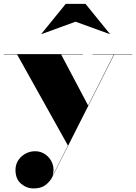

<svg xmlns="http://www.w3.org/2000/svg" viewBox="-34 -748 724 1022"><path d="M368 -632.5 187 -566.5 186 -567.5 316 -727.5H421L551 -567.5L550 -566.5ZM407.5 -458H291.5L435 -186.5L572 -458H458.5V-460H670V-458H574L245 193Q232.5 218 208.8 236.5Q185 255 145 255Q107.5 255 78 229.8Q48.5 204.5 48.5 157.5Q48.5 114 80 85.5Q111.5 57 154 57Q183.5 57 208.2 74.5Q233 92 244.8 121.8Q256.5 151.5 246 188L327.5 26.5L57 -458H-14.5V-460H407.5Z"/></svg>

Font: Bodoni* 96pt Fatface
Style: Regular
Weight: 900
Version: Version 2.3